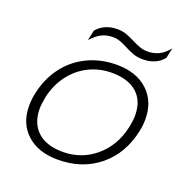

<svg xmlns="http://www.w3.org/2000/svg" viewBox="-121 -768 870 895"><g transform="rotate(20 313.5 -320.0)"><path d="M212 -608Q249 -652 314 -652Q337 -652 355 -646Q373 -640 399 -627Q423 -615 441 -608.5Q459 -602 480 -602Q509 -602 534 -613.5Q559 -625 584 -655L573 -604Q537 -560 471 -560Q446 -560 426.5 -566.5Q407 -573 382 -586Q359 -598 342.5 -604Q326 -610 305 -610Q277 -610 252.5 -598.5Q228 -587 201 -557ZM48 -176Q48 -208 55 -239Q71 -316 114.5 -374Q158 -432 223.5 -463.5Q289 -495 368 -495Q465 -495 522 -442.5Q579 -390 579 -301Q579 -270 572 -239Q547 -122 463.5 -53.5Q380 15 259 15Q162 15 105 -36.5Q48 -88 48 -176ZM520 -239Q528 -276 528 -302Q528 -374 484 -413Q440 -452 359 -452Q298 -452 245.5 -426Q193 -400 156.5 -351.5Q120 -303 106 -239Q99 -202 99 -180Q99 -108 143 -67.5Q187 -27 268 -27Q360 -27 429 -84.5Q498 -142 520 -239Z"/></g></svg>

Font: Prompt ExtraLight
Style: Italic
Weight: 275
Italic angle: -12°
Designer: Katatrad Team
Foundry: CadsonDemak
Version: Version 1.000